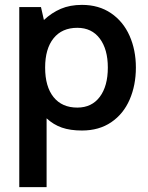

<svg xmlns="http://www.w3.org/2000/svg" viewBox="-20 -525 607 787"><path d="M537 -248Q537 -176 511.5 -117Q486 -58 436 -24Q386 10 316 10Q268 10 233.5 -2Q199 -14 171 -40V242H59V-496H148L160 -443Q192 -473 229.5 -489Q267 -505 316 -505Q385 -505 435 -471Q485 -437 511 -378.5Q537 -320 537 -248ZM422 -248Q422 -323 389 -367Q356 -411 297 -411Q234 -411 199.5 -368Q165 -325 165 -248Q165 -170 199.5 -127Q234 -84 297 -84Q356 -84 389 -128Q422 -172 422 -248Z"/></svg>

Font: Cabin SemiBold
Style: Regular
Weight: 600
Designer: Pablo Impallari
Foundry: Pablo Impallari. http://www.impallari.com Igino Marini. http://www.ikern.com
Version: Version 2.001